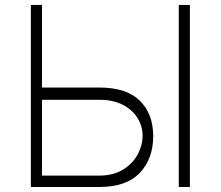

<svg xmlns="http://www.w3.org/2000/svg" viewBox="-20 -747 884 767"><path d="M147.7 -397.4H376.1Q485.4 -397.4 538.7 -344.6Q592 -291.9 592 -203.1Q592 -113.3 538.7 -56.6Q485.4 0 376.1 0H103.3V-727.3H147.7ZM147.7 -348.4V-45.5H376.1Q431.5 -45.5 470.2 -68.7Q508.9 -92 529.1 -128.6Q549.4 -165.1 549.7 -204.5Q549.4 -243.3 529.1 -275.9Q508.9 -308.6 470.2 -328.5Q431.5 -348.4 376.1 -348.4ZM738.6 -727.3V0H694.2V-727.3Z"/></svg>

Font: Inter UI Extra Light
Style: Regular
Weight: 200
Designer: Rasmus Andersson
Foundry: rsms
Version: 3.2;8d6f07862